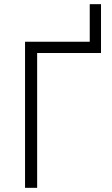

<svg xmlns="http://www.w3.org/2000/svg" viewBox="-20 -900 539 920"><path d="M100 0V-700H410V-880H464V-646H158V0Z"/></svg>

Font: Geologica Thin
Style: Regular
Weight: 100
Designer: Sindre Bremnes, Frode Helland
Foundry: Monokrom Skriftforlag AS
Version: Version 1.010; ttfautohint (v1.8.4.7-5d5b);gftools[0.9.28]